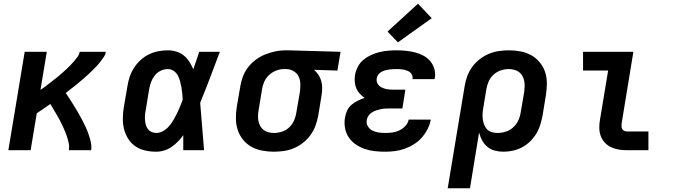

<svg xmlns="http://www.w3.org/2000/svg" viewBox="-20 -809 3640 1034"><path d="M25 0 113 -530H232L198 -325Q211 -334 223 -342.5Q235 -351 246.5 -360.5Q258 -370 270 -379Q282 -388 293.5 -397.5Q305 -407 316 -417Q327 -427 338 -437Q349 -447 359.5 -458Q370 -469 379.5 -480Q389 -491 398 -503.5Q407 -516 409 -530H550Q548 -515 539 -502Q530 -489 520.5 -476.5Q511 -464 500 -452.5Q489 -441 478 -430Q467 -419 455.5 -408.5Q444 -398 432 -387.5Q420 -377 408 -367Q396 -357 383.5 -347Q371 -337 358.5 -327.5Q346 -318 334 -308Q346 -291 357.5 -273Q369 -255 380 -237Q391 -219 401.5 -201Q412 -183 422 -164Q432 -145 441 -125.5Q450 -106 457 -86Q464 -66 469 -44Q474 -22 471 0H351Q354 -18 350.5 -35.5Q347 -53 342 -69Q337 -85 330.5 -100.5Q324 -116 317 -131.5Q310 -147 302 -161.5Q294 -176 285.5 -191Q277 -206 268.5 -220Q260 -234 251 -249Q233 -236 214.5 -223.5Q196 -211 178 -199L145 0Z M821 8Q791 8 762 1.5Q733 -5 709.5 -21Q686 -37 670.5 -61.5Q655 -86 648 -114Q641 -142 641.5 -172.5Q642 -203 647 -233L666 -343Q670 -369 678 -394Q686 -419 701 -442.5Q716 -466 736.5 -485Q757 -504 781.5 -516Q806 -528 832 -533Q858 -538 884 -538Q908 -538 930.5 -531Q953 -524 970.5 -509.5Q988 -495 1000 -476Q1012 -457 1021 -436Q1029 -459 1037 -482.5Q1045 -506 1053 -530H1164Q1138 -461 1112 -392.5Q1086 -324 1058 -255Q1064 -192 1068.5 -128Q1073 -64 1079 0H967Q967 -20 967 -40.5Q967 -61 967 -81Q954 -63 938 -46.5Q922 -30 903.5 -17.5Q885 -5 864 1.5Q843 8 821 8ZM821 -93Q841 -93 859 -103.5Q877 -114 890.5 -129.5Q904 -145 914 -162.5Q924 -180 933 -198Q942 -216 949.5 -234.5Q957 -253 964 -272Q963 -289 961.5 -306Q960 -323 957 -339.5Q954 -356 949.5 -372.5Q945 -389 937 -403.5Q929 -418 915 -427.5Q901 -437 884 -437Q864 -437 844.5 -427.5Q825 -418 812.5 -401.5Q800 -385 793 -365.5Q786 -346 783 -327L765 -217Q762 -203 761 -189.5Q760 -176 761 -162.5Q762 -149 765.5 -136.5Q769 -124 776.5 -114Q784 -104 796 -98.5Q808 -93 821 -93Z M1454 8Q1423 8 1391.5 2Q1360 -4 1334 -18.5Q1308 -33 1289 -56.5Q1270 -80 1260.5 -108.5Q1251 -137 1250.5 -169Q1250 -201 1255 -233L1274 -343Q1278 -370 1288 -396.5Q1298 -423 1315.5 -446Q1333 -469 1357 -487Q1381 -505 1407.5 -515.5Q1434 -526 1461 -532Q1488 -538 1516 -538Q1520 -538 1524 -538Q1528 -538 1533 -538L1814 -530L1797 -429L1671 -433Q1685 -421 1695 -406Q1705 -391 1710 -373Q1715 -355 1715 -335.5Q1715 -316 1712 -297L1694 -187Q1689 -160 1679.5 -133.5Q1670 -107 1653 -83Q1636 -59 1612.5 -40.5Q1589 -22 1563 -11Q1537 0 1509 4Q1481 8 1454 8ZM1456 -93Q1478 -93 1500 -100.5Q1522 -108 1538.5 -124Q1555 -140 1564 -161Q1573 -182 1576 -203L1595 -313Q1598 -335 1597.5 -356.5Q1597 -378 1588.5 -396Q1580 -414 1562.5 -425Q1545 -436 1524 -437H1516Q1514 -437 1512.5 -437Q1511 -437 1509 -437Q1487 -437 1466 -428.5Q1445 -420 1428.5 -404.5Q1412 -389 1403 -368.5Q1394 -348 1391 -327L1373 -217Q1370 -201 1369.5 -186Q1369 -171 1372 -156.5Q1375 -142 1382 -129.5Q1389 -117 1400.5 -108.5Q1412 -100 1426.5 -96.5Q1441 -93 1456 -93Z M2055 8Q2026 8 1998 5Q1970 2 1944 -7Q1918 -16 1895.5 -31.5Q1873 -47 1858 -69.5Q1843 -92 1838 -120Q1833 -148 1838 -176Q1841 -195 1849.5 -213.5Q1858 -232 1873.5 -245Q1889 -258 1907.5 -267Q1926 -276 1944 -282Q1930 -291 1918 -304Q1906 -317 1899 -333Q1892 -349 1890.5 -368Q1889 -387 1892 -405Q1896 -428 1907.5 -450Q1919 -472 1938 -487.5Q1957 -503 1979 -513Q2001 -523 2024 -528.5Q2047 -534 2070 -536Q2093 -538 2116 -538Q2141 -538 2166 -535.5Q2191 -533 2214.5 -527Q2238 -521 2259 -510Q2280 -499 2295.5 -481.5Q2311 -464 2318.5 -440Q2326 -416 2322 -391Q2321 -389 2321 -387Q2321 -385 2320 -383H2201Q2201 -384 2201.5 -384.5Q2202 -385 2202 -386Q2203 -395 2199.5 -404Q2196 -413 2189 -419Q2182 -425 2173 -428.5Q2164 -432 2154.5 -434Q2145 -436 2135.5 -436.5Q2126 -437 2116 -437Q2106 -437 2095.5 -436.5Q2085 -436 2074.5 -434.5Q2064 -433 2053.5 -430Q2043 -427 2033.5 -421.5Q2024 -416 2017 -407Q2010 -398 2009 -388Q2006 -372 2014 -358Q2022 -344 2036 -337.5Q2050 -331 2065.5 -328.5Q2081 -326 2098 -326H2163L2147 -225H2081Q2069 -225 2056.5 -224.5Q2044 -224 2032 -221.5Q2020 -219 2007.5 -215Q1995 -211 1983.5 -204Q1972 -197 1964.5 -186Q1957 -175 1955 -162Q1952 -144 1961 -129Q1970 -114 1985.5 -106Q2001 -98 2019 -95.5Q2037 -93 2055 -93Q2074 -93 2093 -95.5Q2112 -98 2130 -106.5Q2148 -115 2162.5 -130Q2177 -145 2181 -165H2300Q2295 -138 2282.5 -113.5Q2270 -89 2251.5 -68Q2233 -47 2209 -32Q2185 -17 2159.5 -8Q2134 1 2107.5 4.5Q2081 8 2055 8ZM2123 -581 2067 -639 2231 -789 2305 -711Z M2391 205 2482 -343Q2486 -370 2495.5 -396.5Q2505 -423 2522 -447Q2539 -471 2562.5 -489.5Q2586 -508 2612.5 -519Q2639 -530 2666.5 -534Q2694 -538 2721 -538Q2753 -538 2784 -532Q2815 -526 2841 -511.5Q2867 -497 2886.5 -473.5Q2906 -450 2915.5 -421.5Q2925 -393 2925 -361Q2925 -329 2920 -297L2902 -187Q2897 -162 2889.5 -137Q2882 -112 2868 -89Q2854 -66 2834.5 -47Q2815 -28 2791 -15.5Q2767 -3 2741.5 2.5Q2716 8 2691 8Q2667 8 2644.5 2Q2622 -4 2604.5 -18.5Q2587 -33 2576.5 -53Q2566 -73 2560 -95L2511 205ZM2659 -93Q2681 -93 2703.5 -100Q2726 -107 2743.5 -123Q2761 -139 2771 -160Q2781 -181 2784 -203L2803 -313Q2805 -329 2805.5 -344Q2806 -359 2803 -373.5Q2800 -388 2793 -400.5Q2786 -413 2774.5 -421.5Q2763 -430 2748.5 -433.5Q2734 -437 2719 -437Q2698 -437 2676 -429.5Q2654 -422 2637 -406Q2620 -390 2611 -369Q2602 -348 2599 -327L2583 -230Q2580 -214 2579 -198Q2578 -182 2580 -167Q2582 -152 2587.5 -137.5Q2593 -123 2603 -112.5Q2613 -102 2628 -97.5Q2643 -93 2659 -93Z M3357 0Q3335 0 3313 -3.5Q3291 -7 3271.5 -16Q3252 -25 3237.5 -40.5Q3223 -56 3215.5 -76Q3208 -96 3207.5 -118.5Q3207 -141 3211 -163L3255 -429H3120V-530H3391L3328 -146Q3327 -138 3327 -130Q3327 -122 3330.5 -115Q3334 -108 3341.5 -104.5Q3349 -101 3357 -101H3472V0Z"/></svg>

Font: Iosevka Curly Extended Oblique
Style: Bold
Weight: 700
Width: 7
Italic angle: -9°
Monospace: yes
Designer: Belleve Invis
Foundry: Belleve Invis
Version: Version 11.1.0; ttfautohint (v1.8.3)